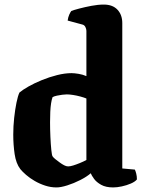

<svg xmlns="http://www.w3.org/2000/svg" viewBox="-20 -820 635 840"><path d="M227 0Q202 0 177.5 -8Q153 -16 131.5 -28.5Q110 -41 94 -55Q78 -69 69 -80Q50 -105 44 -146Q38 -187 38 -231Q38 -268 42 -304.5Q46 -341 52 -370.5Q58 -400 65 -415Q79 -427 104.5 -441.5Q130 -456 163 -469.5Q196 -483 230 -491.5Q264 -500 293 -500Q305 -500 323.5 -497Q342 -494 358 -487V-685Q358 -693 353.5 -702Q349 -711 339 -713L276 -730Q278 -745 283 -756Q288 -767 292 -772Q302 -776 326.5 -782.5Q351 -789 380 -794.5Q409 -800 434 -800Q473 -800 494 -777.5Q515 -755 515 -719V-83L570 -78Q573 -72 576 -60.5Q579 -49 579 -35Q571 -25 552.5 -17Q534 -9 513 -4.5Q492 0 475 0Q443 0 422.5 -11.5Q402 -23 391.5 -37.5Q381 -52 377 -62Q360 -47 331.5 -32.5Q303 -18 274.5 -9Q246 0 227 0ZM278 -92Q287 -92 300 -96Q313 -100 329 -106.5Q345 -113 358 -120V-389Q349 -393 332.5 -397.5Q316 -402 300 -404.5Q284 -407 272 -407Q264 -407 252.5 -405.5Q241 -404 229 -401.5Q217 -399 210 -395Q206 -384 203.5 -368Q201 -352 200 -331Q199 -310 199 -285Q199 -255 200.5 -221.5Q202 -188 204.5 -164Q207 -140 210 -136Q214 -130 223 -123Q232 -116 241.5 -109Q251 -102 260.5 -97Q270 -92 278 -92Z"/></svg>

Font: Texturina 12pt ExtraBold
Style: Regular
Weight: 800
Designer: Guillermo Torres Carreño
Foundry: Omnibus-Type
Version: Version 1.002